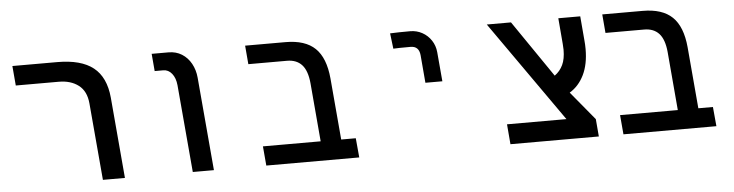

<svg xmlns="http://www.w3.org/2000/svg" viewBox="-41 -786 3683 964"><g transform="rotate(-5 1800.0 -304.5)"><path d="M266 -510H49.5L41 -609H267Q387 -609 448.5 -560.2Q510 -511.5 519.5 -408L555 0H444L410 -388.5Q404.5 -450.5 365.5 -480.2Q326.5 -510 266 -510Z M794 -521.5H750.5L743 -609H828Q865.5 -609 894.8 -590.8Q924 -572.5 941.5 -540.8Q959 -509 962.5 -470L1003.5 0H897L858.5 -440.5Q855 -477.5 837.2 -499.5Q819.5 -521.5 794 -521.5Z M1417 -515H1222L1214 -609H1417.5Q1516.5 -609 1566.8 -560.5Q1617 -512 1626.5 -408L1653.5 -97.5H1727L1736 0H1267.5L1259 -97.5H1550L1524.5 -393Q1518.5 -456.5 1491.5 -485.8Q1464.5 -515 1417 -515Z M2045.5 -609Q2024.5 -609 1989.5 -608.5Q1954.5 -608 1944.5 -607L1954 -529Q1974.5 -530.5 2041 -530.5Q2083 -530.5 2087.5 -485L2099.5 -344.5H2185L2172 -492.5Q2169 -525.5 2151.5 -552Q2134 -578.5 2106.2 -593.8Q2078.5 -609 2045.5 -609Z M2489.5 -101H2789L2432 -609H2554L2749.5 -323.5Q2776.5 -343 2790.8 -373Q2805 -403 2805 -449Q2805 -463 2803.5 -478L2792.5 -609H2903L2913.5 -485.5Q2915.5 -466 2915.5 -443Q2915.5 -366.5 2889.5 -313.2Q2863.5 -260 2817 -232L2936 -88L2943.5 0H2498Z M3217 -515H3022L3014 -609H3217.5Q3316.5 -609 3366.8 -560.5Q3417 -512 3426.5 -408L3453.5 -97.5H3527L3536 0H3067.5L3059 -97.5H3350L3324.5 -393Q3318.5 -456.5 3291.5 -485.8Q3264.5 -515 3217 -515Z"/></g></svg>

Font: JuliaMono Medium
Style: Italic
Weight: 500
Italic angle: -9°
Monospace: yes
Designer: cormullion
Foundry: corm
Version: Version 0.054; ttfautohint (v1.8.4)